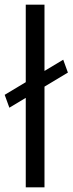

<svg xmlns="http://www.w3.org/2000/svg" viewBox="-35 -800 310 820"><path d="M75 -780H155V-497L235 -545L255 -490L155 -430V0H75V-382L5 -340L-15 -395L75 -449Z"/></svg>

Font: renner_400book
Style: Book
Weight: 400
Version: Version 003.000 ; ttfautohint (v0.97) -l 8 -r 50 -G 200 -x 1